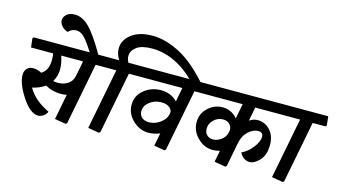

<svg xmlns="http://www.w3.org/2000/svg" viewBox="-101 -1321 3062 1727"><g transform="rotate(15 1429.5 -457.5)"><path d="M592.3 -555.2H389.2Q399.9 -524.4 405.8 -492.2Q411.6 -460 411.6 -432.6Q411.6 -404.3 404.3 -375.2Q397 -346.2 378.4 -315.4Q389.6 -313 401.1 -311.8Q412.6 -310.5 423.3 -310.5Q476.1 -310.5 515.6 -337.2Q555.2 -363.8 564.9 -413.6ZM819.8 -649.4 829.1 -566.4 818.8 -555.2H709.5L597.7 19L585.4 27.8L482.4 10.3L528.3 -226.6Q506.3 -223.1 495.4 -222.2Q484.4 -221.2 475.6 -221.2Q433.1 -221.2 397.7 -230.5Q362.3 -239.7 327.1 -259.8Q304.7 -243.2 275.4 -230Q246.1 -216.8 209.5 -209Q244.1 -150.9 292.7 -110.6Q341.3 -70.3 409.2 -37.1Q397.9 -10.3 374 5.1Q350.1 20.5 326.2 20.5Q253.4 20.5 175.5 -97.7Q97.7 -215.8 97.7 -298.8Q97.7 -335.4 118.9 -357.9Q140.1 -380.4 177.7 -380.4Q195.3 -380.4 215.6 -375Q235.8 -369.6 255.4 -359.4Q291 -382.3 304.9 -416Q318.8 -449.7 318.8 -493.2Q318.8 -506.8 317.6 -524.2Q316.4 -541.5 313.5 -555.2H107.9L98.1 -638.2L108.9 -649.4Z M310.5 -865.2Q310.5 -892.6 336.4 -918Q362.3 -943.4 416 -943.4Q481.9 -943.4 546.4 -881.3Q610.8 -819.3 709 -649.4L701.2 -609.9H621.1L628.9 -649.4Q564.9 -750.5 531.5 -780Q498 -809.6 464.4 -809.6Q440.4 -809.6 421.1 -799.6Q401.9 -789.6 389.6 -775.4Q353 -787.1 331.8 -812.7Q310.5 -838.4 310.5 -865.2Z M1687 -618.2 1608.9 -592.8Q1519.5 -702.1 1403.1 -765.1Q1286.6 -828.1 1164.1 -828.1Q1067.4 -828.1 1020.3 -793.2Q973.1 -758.3 973.1 -707.5Q973.1 -693.4 977.3 -677.7Q981.4 -662.1 990.2 -649.4H1138.7L1147.9 -566.4L1137.7 -555.2H1019L907.2 19L895 27.8L792 10.3L901.9 -555.2H801.3L791.5 -638.2L802.2 -649.4H903.8Q888.7 -671.9 880.1 -697.8Q871.6 -723.6 871.6 -750Q871.6 -829.6 943.1 -885Q1014.6 -940.4 1138.7 -940.4Q1262.7 -940.4 1401.1 -866.7Q1539.6 -793 1687 -618.2Z M1739.3 -649.4 1748.5 -566.4 1738.3 -555.2H1629.4L1517.6 19L1505.4 27.8L1407.2 10.3L1430.7 -109.4Q1400.9 -97.7 1374 -92.5Q1347.2 -87.4 1325.2 -87.4Q1242.7 -87.4 1178.7 -148.7Q1114.7 -210 1114.7 -292.5Q1114.7 -377.4 1181.6 -432.1Q1248.5 -486.8 1338.9 -486.8Q1380.4 -486.8 1419.9 -472.2Q1459.5 -457.5 1491.7 -424.3L1517.1 -555.2H1120.1L1110.4 -638.2L1121.1 -649.4ZM1469.2 -308.6Q1474.6 -335 1447.5 -358.6Q1420.4 -382.3 1369.6 -382.3Q1307.1 -382.3 1260.5 -346.2Q1213.9 -310.1 1213.9 -258.8Q1213.9 -225.1 1237.8 -202.4Q1261.7 -179.7 1304.2 -179.7Q1358.4 -179.7 1407.7 -214.1Q1457 -248.5 1466.8 -296.9Z M2025.9 -284.2Q2033.7 -321.3 2011 -349.4Q1988.3 -377.4 1945.3 -377.4Q1896 -377.4 1859.1 -342Q1822.3 -306.6 1822.3 -258.3Q1822.3 -223.1 1844.5 -201.4Q1866.7 -179.7 1900.9 -179.7Q1940.9 -179.7 1978 -207Q2015.1 -234.4 2024.4 -277.3ZM2531.2 -649.4 2540.5 -566.4 2530.3 -555.2H2195.8L2170.9 -427.2Q2191.9 -440.4 2210.4 -446.3Q2229 -452.1 2250 -452.1Q2315.4 -452.1 2363.3 -400.6Q2411.1 -349.1 2411.1 -264.6Q2411.1 -170.4 2364 -119.4Q2316.9 -68.4 2269.5 -68.4Q2245.6 -68.4 2220.5 -84Q2195.3 -99.6 2179.2 -133.3Q2238.3 -160.2 2280.8 -216.8Q2323.2 -273.4 2323.2 -315.9Q2323.2 -338.9 2310.3 -348.9Q2297.4 -358.9 2277.3 -358.9Q2232.4 -358.9 2187 -318.1Q2141.6 -277.3 2127.4 -204.1L2084 19L2071.8 27.8L1968.8 10.3L1989.3 -96.7Q1970.2 -91.8 1953.1 -89.6Q1936 -87.4 1922.9 -87.4Q1844.2 -87.4 1782.2 -148.4Q1720.2 -209.5 1720.2 -293Q1720.2 -373 1778.6 -427.5Q1836.9 -481.9 1914.6 -481.9Q1949.7 -481.9 1985.4 -467Q2021 -452.1 2051.8 -416.5L2078.6 -555.2H1720.7L1710.9 -638.2L1721.7 -649.4Z M2849.1 -555.2H2730.5L2618.7 19L2606.4 27.8L2503.4 10.3L2613.3 -555.2H2512.7L2502.9 -638.2L2513.7 -649.4H2850.1L2859.4 -566.4Z"/></g></svg>

Font: Sitara
Style: Bold Italic
Weight: 700
Italic angle: -11°
Designer: Neelakash Kshetrimayum
Foundry: Neelakash Kshetrimayum
Version: Version 1.000;PS Version 1.000;PS 1.0;hotconv 1.;hotconv 1.0